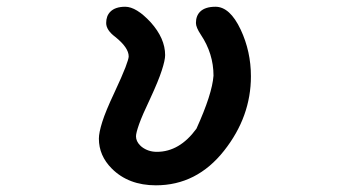

<svg xmlns="http://www.w3.org/2000/svg" viewBox="-20 -516 1040 566"><path d="M271.5 -107.4Q271.5 -125 281.5 -156.7Q291.5 -188.5 316.4 -241.2Q340.3 -292.5 349.9 -317.6Q359.4 -342.8 359.4 -349.6Q359.4 -375.5 319.8 -407.2Q293 -427.2 293 -448.2Q293 -469.2 305.2 -481.4Q319.8 -496.1 349.1 -496.1Q381.8 -496.1 424.3 -450.2Q466.8 -402.8 466.8 -353.5Q466.8 -338.9 457 -308.6Q447.3 -278.3 422.9 -225.6Q399.4 -176.3 390.1 -150.1Q380.9 -124 380.9 -114.3Q380.9 -99.6 393.1 -87.4L397.9 -83Q417 -68.4 442.4 -68.4Q509.3 -68.4 559.1 -136.7Q605.5 -238.8 609.4 -293Q609.4 -357.9 571.8 -414.1Q557.6 -435.5 557.6 -448.2Q557.6 -469.2 569.8 -481.4Q584.5 -496.1 615.2 -496.1Q657.7 -496.1 689.5 -428.7Q719.7 -364.3 719.7 -291Q719.7 -171.9 640.6 -71.8Q560.1 30.3 439.5 30.3Q358.9 30.3 309.6 -19Q271.5 -57.1 271.5 -107.4ZM397.9 -83Q397.9 -83 397.9 -83Z"/></svg>

Font: YuPearl-SemiBold
Style: SemiBold
Weight: 600
Designer: Max Yao
Foundry: Max-Everyday
Version: Version 1.011; ttfautohint (v1.8.3)